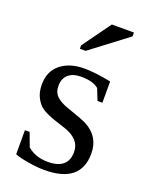

<svg xmlns="http://www.w3.org/2000/svg" viewBox="-135 -766 658 848"><g transform="rotate(20 194.5 -342.0)"><path d="M195 -432H193Q155 -432 133.5 -413.5Q112 -395 112 -360Q112 -329 131.5 -311Q151 -293 187 -281Q258 -257 281 -245Q351 -207 351 -128Q351 11 180 11Q148 11 105 4Q62 -3 40 -12V-125H62L86 -61Q124 -28 182 -28Q277 -28 277 -109Q277 -168 202 -194L159 -208Q113 -223 90 -238Q67 -253 53 -282Q41 -306 41 -341Q41 -403 83.5 -437Q126 -471 194 -471Q244 -471 320 -456V-356H297L276 -409Q250 -432 195 -432ZM145 -546V-562L241 -695H345V-677L172 -546Z"/></g></svg>

Font: Libra Serif Modern
Style: Regular
Weight: 400
Designer: Stefan Peev, Context Ltd
Foundry: Stefan Peev, Context Ltd
Version: Version 1.000